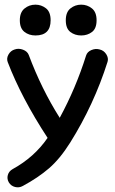

<svg xmlns="http://www.w3.org/2000/svg" viewBox="-20 -625 493 823"><path d="M78 172Q62 181 44.5 176.5Q27 172 18 157Q9 142 13.5 125.5Q18 109 34 100Q127 49 184 -34Q72 -205 13 -359Q7 -375 16.5 -391.5Q26 -408 43 -413Q60 -419 78.5 -412Q97 -405 103 -390Q158 -243 236 -120Q305 -247 349 -387Q354 -403 372 -410.5Q390 -418 407 -413Q425 -409 435.5 -392.5Q446 -376 441 -360Q383 -177 281 -14Q237 56 190 96.5Q143 137 78 172ZM132 -473Q104 -473 84.5 -488.5Q65 -504 65 -538Q65 -572 85 -588.5Q105 -605 132 -605Q157 -605 177 -589.5Q197 -574 197 -538Q197 -473 132 -473ZM374.5 -488Q355 -473 328 -473Q301 -473 281.5 -488Q262 -503 262 -538Q262 -573 282 -589Q302 -605 328 -605Q354 -605 374 -589Q394 -573 394 -538Q394 -503 374.5 -488Z"/></svg>

Font: Hoogli
Style: Bold
Weight: 700
Designer: Anand Singh Naorem
Foundry: Brand New Type
Version: Version 1.00 b007